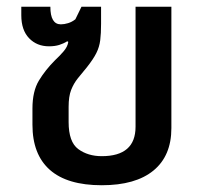

<svg xmlns="http://www.w3.org/2000/svg" viewBox="-20 -537 604 568"><path d="M281 11Q179 11 127.5 -34.5Q76 -80 76 -168V-216Q76 -267 95 -298.5Q114 -330 143 -359Q157 -372 168.5 -385.5Q180 -399 182 -413L179 -415Q168 -408 155 -404Q142 -400 125 -400Q89 -400 66 -424Q43 -448 43 -492V-517H129Q129 -465 160 -465Q170 -465 181.5 -468.5Q193 -472 203 -480L221 -517H279V-467Q279 -438 276.5 -418Q274 -398 265 -380Q256 -362 237 -338Q222 -320 210 -305Q198 -290 190.5 -271Q183 -252 183 -221V-176Q183 -117 211.5 -96Q240 -75 281 -75Q381 -75 381 -162V-517H487V-158Q487 -76 434 -32.5Q381 11 281 11Z"/></svg>

Font: Noto Sans Thai UI Med
Style: Regular
Weight: 500
Designer: Monotype Design Team
Foundry: Monotype Imaging Inc.
Version: Version 2.000;GOOG;noto-source:20170915:90ef993387c0